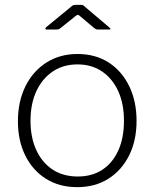

<svg xmlns="http://www.w3.org/2000/svg" viewBox="-20 -763 638 793"><path d="M299 10Q225 10 170 -24.5Q115 -59 84.5 -120.5Q54 -182 54 -262Q54 -344 85 -406.5Q116 -469 171.5 -504.5Q227 -540 300 -540Q374 -540 428.5 -505Q483 -470 513.5 -407.5Q544 -345 544 -264Q544 -183 513.5 -121.5Q483 -60 428 -25Q373 10 299 10ZM301 -34Q361 -34 403.5 -62.5Q446 -91 469 -142.5Q492 -194 492 -264Q492 -334 468.5 -386Q445 -438 402 -467.5Q359 -497 300 -497Q241 -497 197.5 -467.5Q154 -438 130 -386Q106 -334 106 -264Q106 -195 130 -143Q154 -91 197.5 -62.5Q241 -34 301 -34ZM369 -647 311 -696Q304 -702 301.5 -702Q299 -702 291 -696L230 -647Q225 -643 222 -642Q219 -641 214 -641H173Q168 -641 167.5 -644Q167 -647 171 -651L271 -733Q276 -738 280.5 -740.5Q285 -743 292 -743H315Q321 -743 325 -740Q329 -737 332 -734L430 -651Q443 -641 429 -641H384Q380 -641 376.5 -642.5Q373 -644 369 -647Z"/></svg>

Font: Libre Franklin ExtraLight
Style: Regular
Weight: 250
Designer: Pablo Impallari, Rodrigo Fuenzalida, Nhung Nguyen
Foundry: Impallari Type
Version: Version 3.000